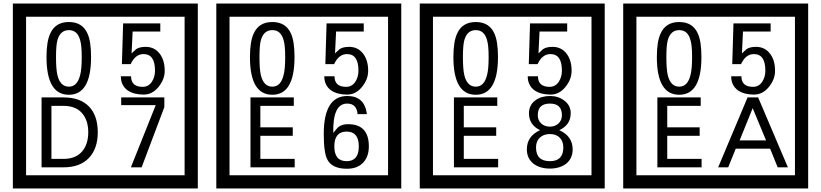

<svg xmlns="http://www.w3.org/2000/svg" viewBox="-20 -980 4660 1090"><path d="M1103 90H53V-960H1103ZM1028 15V-885H128V15ZM497 -656Q497 -442 371 -442Q244 -442 244 -656Q244 -744 265 -789Q294 -855 371 -855Q448 -855 477 -789Q497 -745 497 -656ZM444 -656Q444 -723 435 -752Q420 -809 371 -809Q322 -809 306 -752Q298 -723 298 -656Q298 -587 306 -553Q322 -488 371 -488Q419 -488 435 -554Q444 -587 444 -656ZM915 -580Q916 -531 880.5 -487Q845 -443 796 -443Q741 -443 706 -466Q666 -494 666 -547H724Q724 -487 790 -487Q824 -487 843 -517Q860 -544 860 -579Q860 -673 795 -673Q748 -673 722 -616H672L679 -847H890V-801H733L727 -677Q740 -689 753 -701Q772 -714 807 -714Q859 -714 889 -672Q915 -635 915 -580ZM535 -229Q535 -136 484.5 -83Q434 -30 340 -30H216V-427H340Q435 -427 485 -375.5Q535 -324 535 -229ZM481 -229Q481 -298 445 -338.5Q409 -379 341 -379H272V-78H341Q409 -78 445 -119Q481 -160 481 -229ZM913 -372 784 -30H723L864 -383H668V-427H913Z M2258 90H1208V-960H2258ZM2183 15V-885H1283V15ZM1652 -656Q1652 -442 1526 -442Q1399 -442 1399 -656Q1399 -744 1420 -789Q1449 -855 1526 -855Q1603 -855 1632 -789Q1652 -745 1652 -656ZM1599 -656Q1599 -723 1590 -752Q1575 -809 1526 -809Q1477 -809 1461 -752Q1453 -723 1453 -656Q1453 -587 1461 -553Q1477 -488 1526 -488Q1574 -488 1590 -554Q1599 -587 1599 -656ZM2070 -580Q2071 -531 2035.5 -487Q2000 -443 1951 -443Q1896 -443 1861 -466Q1821 -494 1821 -547H1879Q1879 -487 1945 -487Q1979 -487 1998 -517Q2015 -544 2015 -579Q2015 -673 1950 -673Q1903 -673 1877 -616H1827L1834 -847H2045V-801H1888L1882 -677Q1895 -689 1908 -701Q1927 -714 1962 -714Q2014 -714 2044 -672Q2070 -635 2070 -580ZM1653 -30H1402V-427H1648V-379H1458V-257H1642V-209H1458V-78H1653ZM2074 -149Q2074 -91 2041.5 -56.5Q2009 -22 1950 -22Q1866 -22 1839 -73Q1818 -111 1818 -219Q1818 -435 1952 -435Q2050 -435 2063 -332H2010Q2005 -392 1951 -392Q1868 -392 1872 -225Q1893 -253 1903 -260Q1923 -275 1956 -275Q2074 -275 2074 -149ZM2017 -149Q2017 -233 1948 -233Q1878 -233 1878 -149Q1878 -65 1948 -65Q2017 -65 2017 -149Z M3413 90H2363V-960H3413ZM3338 15V-885H2438V15ZM2807 -656Q2807 -442 2681 -442Q2554 -442 2554 -656Q2554 -744 2575 -789Q2604 -855 2681 -855Q2758 -855 2787 -789Q2807 -745 2807 -656ZM2754 -656Q2754 -723 2745 -752Q2730 -809 2681 -809Q2632 -809 2616 -752Q2608 -723 2608 -656Q2608 -587 2616 -553Q2632 -488 2681 -488Q2729 -488 2745 -554Q2754 -587 2754 -656ZM3225 -580Q3226 -531 3190.5 -487Q3155 -443 3106 -443Q3051 -443 3016 -466Q2976 -494 2976 -547H3034Q3034 -487 3100 -487Q3134 -487 3153 -517Q3170 -544 3170 -579Q3170 -673 3105 -673Q3058 -673 3032 -616H2982L2989 -847H3200V-801H3043L3037 -677Q3050 -689 3063 -701Q3082 -714 3117 -714Q3169 -714 3199 -672Q3225 -635 3225 -580ZM2808 -30H2557V-427H2803V-379H2613V-257H2797V-209H2613V-78H2808ZM3231 -132Q3231 -79 3192 -49Q3156 -23 3102 -23Q3047 -23 3011 -49Q2971 -79 2971 -132Q2971 -207 3046 -241Q2983 -271 2983 -337Q2983 -384 3020 -411Q3054 -435 3102 -435Q3149 -435 3182 -410Q3220 -383 3220 -337Q3220 -271 3155 -241Q3231 -207 3231 -132ZM3170 -326Q3170 -392 3102 -392Q3033 -392 3033 -326Q3033 -297 3052.5 -279Q3072 -261 3102 -261Q3131 -261 3150.5 -279Q3170 -297 3170 -326ZM3178 -143Q3178 -178 3157.5 -198.5Q3137 -219 3102 -219Q3066 -219 3044.5 -198.5Q3023 -178 3023 -143Q3023 -65 3102 -65Q3178 -65 3178 -143Z M4568 90H3518V-960H4568ZM4493 15V-885H3593V15ZM3962 -656Q3962 -442 3836 -442Q3709 -442 3709 -656Q3709 -744 3730 -789Q3759 -855 3836 -855Q3913 -855 3942 -789Q3962 -745 3962 -656ZM3909 -656Q3909 -723 3900 -752Q3885 -809 3836 -809Q3787 -809 3771 -752Q3763 -723 3763 -656Q3763 -587 3771 -553Q3787 -488 3836 -488Q3884 -488 3900 -554Q3909 -587 3909 -656ZM4380 -580Q4381 -531 4345.5 -487Q4310 -443 4261 -443Q4206 -443 4171 -466Q4131 -494 4131 -547H4189Q4189 -487 4255 -487Q4289 -487 4308 -517Q4325 -544 4325 -579Q4325 -673 4260 -673Q4213 -673 4187 -616H4137L4144 -847H4355V-801H4198L4192 -677Q4205 -689 4218 -701Q4237 -714 4272 -714Q4324 -714 4354 -672Q4380 -635 4380 -580ZM3963 -30H3712V-427H3958V-379H3768V-257H3952V-209H3768V-78H3963ZM4453 -30H4395L4352 -136H4157L4114 -30H4057L4224 -427H4284ZM4329 -183 4253 -366 4179 -183Z"/></svg>

Font: Unicode BMP Fallback SIL
Style: Regular
Weight: 400
Foundry: NRSI, SIL International
Version: Version 5.1 Based on Unicode 5.1